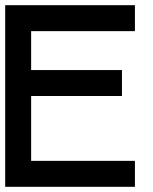

<svg xmlns="http://www.w3.org/2000/svg" viewBox="-20 -720 590 740"><path d="M0 -700V0H500V-100H100V-350H450V-450H100V-600H500V-700Z"/></svg>

Font: Analogue OS
Style: Regular
Weight: 400
Designer: AbFarid
Version: Version 1.000